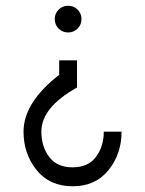

<svg xmlns="http://www.w3.org/2000/svg" viewBox="-20 -524 509 673"><path d="M218.8 -503.9Q238.3 -503.9 252 -490.2Q265.6 -476.6 265.6 -457Q265.6 -437.5 252 -423.8Q238.3 -410.2 218.8 -410.2Q199.2 -410.2 185.5 -423.8Q171.9 -437.5 171.9 -457Q171.9 -476.6 185.5 -490.2Q199.2 -503.9 218.8 -503.9ZM187.5 -261.7V-312.5H250V-217.3Q125 -147.5 125 -62.5Q125 -10.7 152.3 25.9Q179.7 62.5 234.4 62.5Q289.1 62.5 316.4 25.9Q343.8 -10.7 343.8 -62.5H406.2Q406.2 15.1 360.6 72Q314.9 128.9 234.4 128.9Q153.8 128.9 108.2 72Q62.5 15.1 62.5 -62.5Q62.5 -164.6 187.5 -261.7Z"/></svg>

Font: Juliett
Style: Regular
Weight: 400
Designer: GGBotNet
Foundry: GGBotNet
Version: 0.60